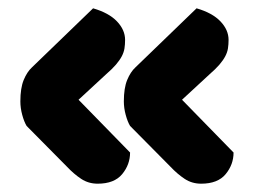

<svg xmlns="http://www.w3.org/2000/svg" viewBox="-20 -461 614 462"><path d="M542 -94Q542 -65 523 -42Q504 -19 464 -19Q442 -19 424.5 -30.5Q407 -42 390 -60L293 -158Q287 -168 282.5 -184.5Q278 -201 278 -217Q278 -249 286 -268.5Q294 -288 306 -299L453 -441Q491 -430 510.5 -409.5Q530 -389 530 -365Q530 -354 528.5 -344.5Q527 -335 522 -325.5Q517 -316 508 -305.5Q499 -295 484 -282L418 -221ZM293 -94Q293 -65 274 -42Q255 -19 215 -19Q193 -19 175.5 -30.5Q158 -42 141 -60L44 -158Q38 -168 33.5 -184.5Q29 -201 29 -217Q29 -249 37 -268.5Q45 -288 57 -299L204 -441Q242 -430 261.5 -409.5Q281 -389 281 -365Q281 -354 279.5 -344.5Q278 -335 273 -325.5Q268 -316 259 -305.5Q250 -295 235 -282L169 -221Z"/></svg>

Font: Baloo Bhai
Style: Regular
Weight: 400
Designer: Supriya Tembe, Noopur Datye and Ek Type
Foundry: Ek Type
Version: Version 1.443;PS 1.000;hotconv 16.6.51;makeotf.lib2.5.65220;